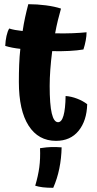

<svg xmlns="http://www.w3.org/2000/svg" viewBox="-20 -679 463 916"><path d="M293 -221Q320 -219 347.5 -208.5Q375 -198 396 -182Q394 -103 355 -55Q316 -7 247 -7Q163 -7 116.5 -79.5Q70 -152 70 -288Q70 -332 71.5 -371Q73 -410 77 -446Q58 -448 39.5 -451.5Q21 -455 5 -460Q6 -485 11 -507.5Q16 -530 24 -543Q36 -539 52.5 -536Q69 -533 88 -531Q93 -565 100 -597Q107 -629 115 -659Q157 -659 199 -653.5Q241 -648 271 -638Q264 -614 256.5 -583.5Q249 -553 243 -520Q288 -519 325.5 -520.5Q363 -522 393 -525Q393 -508 389 -486Q385 -464 378 -443Q349 -438 310.5 -436Q272 -434 229 -435Q223 -388 220 -346.5Q217 -305 217 -269Q217 -180 227 -138Q237 -96 257 -96Q274 -96 283 -127.5Q292 -159 293 -221ZM171 28Q204 23 225.5 22.5Q247 22 274 24Q273 76 263 125Q253 174 234 217Q204 217 184 214.5Q164 212 148 207Q162 160 167.5 119Q173 78 171 28Z"/></svg>

Font: Atma SemiBold
Style: Regular
Weight: 600
Designer: Gregori Vincens, Jeremie Hornus, Riccardo Olocco, Yoann Minet.
Foundry: black foundry
Version: Version 1.102;PS 1.100;hotconv 1.0.86;makeotf.lib2.5.63406